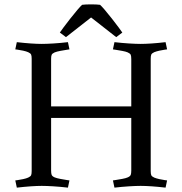

<svg xmlns="http://www.w3.org/2000/svg" viewBox="-20 -851 835 879"><path d="M581 -364V-580Q581 -594 578.5 -600Q576 -606 565 -611Q556 -615 539.5 -618Q523 -621 510 -623Q497 -625 497 -625L504 -658Q539 -654 571 -652Q603 -650 624 -650Q645 -650 674.5 -652Q704 -654 738 -658L745 -625Q745 -625 734 -623.5Q723 -622 709.5 -619Q696 -616 686 -612Q675 -607 672.5 -601Q670 -595 670 -582V-68Q670 -55 672.5 -49Q675 -43 686 -38Q696 -34 709.5 -31Q723 -28 734 -26.5Q745 -25 745 -25L738 8Q704 4 674.5 2Q645 0 624 0Q603 0 571 2Q539 4 504 8L497 -25Q497 -25 510 -27Q523 -29 539.5 -32Q556 -35 565 -39Q576 -44 578.5 -50.5Q581 -57 581 -70V-311H214V-70Q214 -57 216.5 -50.5Q219 -44 230 -39Q240 -35 256 -32Q272 -29 285 -27Q298 -25 298 -25L291 8Q257 4 224.5 2Q192 0 171 0Q150 0 121 2Q92 4 57 8L50 -25Q50 -25 61 -26.5Q72 -28 86 -31Q100 -34 109 -38Q120 -43 122.5 -49Q125 -55 125 -68V-582Q125 -595 122.5 -601Q120 -607 109 -612Q100 -616 86 -619Q72 -622 61 -623.5Q50 -625 50 -625L57 -658Q92 -654 121 -652Q150 -650 171 -650Q192 -650 224.5 -652Q257 -654 291 -658L298 -625Q298 -625 285 -623Q272 -621 256 -618Q240 -615 230 -611Q219 -606 216.5 -600Q214 -594 214 -582V-364ZM254 -702Q257 -707 270.5 -725Q284 -743 301.5 -765.5Q319 -788 334.5 -806Q350 -824 356 -829Q362 -830 373.5 -830.5Q385 -831 397 -831Q408 -831 420 -830.5Q432 -830 438 -829Q444 -824 459.5 -806Q475 -788 492.5 -765.5Q510 -743 523.5 -725Q537 -707 540 -702L512 -681L397 -771L282 -681Z"/></svg>

Font: Buenard
Style: Regular
Weight: 400
Version: Version 2.000